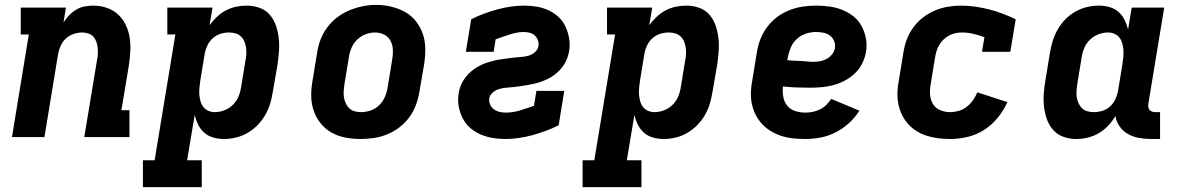

<svg xmlns="http://www.w3.org/2000/svg" viewBox="-20 -561 4840 786"><path d="M29 0 98 -420H65V-530H250L240 -469Q250 -485 263 -498.5Q276 -512 292 -521.5Q308 -531 325.5 -534.5Q343 -538 361 -538Q389 -538 415.5 -529.5Q442 -521 462 -503Q482 -485 494 -460.5Q506 -436 510.5 -409Q515 -382 513.5 -353Q512 -324 508 -296L477 -110H510V0H325L377 -314Q380 -327 380.5 -340Q381 -353 380 -365.5Q379 -378 374.5 -390Q370 -402 362 -411Q354 -420 341.5 -424Q329 -428 316 -428Q299 -428 281.5 -422Q264 -416 250.5 -404Q237 -392 229 -375Q221 -358 218 -341L162 0Z M565 205V95H613L698 -420H665V-530H850L838 -458Q851 -476 868 -492Q885 -508 905 -518.5Q925 -529 946.5 -533.5Q968 -538 990 -538Q1017 -538 1042.5 -529Q1068 -520 1084.5 -500.5Q1101 -481 1109.5 -456.5Q1118 -432 1121 -405.5Q1124 -379 1122 -351Q1120 -323 1116 -296L1097 -186Q1093 -161 1086 -137Q1079 -113 1066 -90.5Q1053 -68 1034.5 -49Q1016 -30 993.5 -17Q971 -4 946.5 2Q922 8 897 8Q874 8 853 2Q832 -4 816.5 -17.5Q801 -31 791.5 -50Q782 -69 777 -90Q777 -90 777 -90Q777 -90 777 -90L746 95H806V205ZM860 -102Q879 -102 898.5 -109.5Q918 -117 933 -131.5Q948 -146 956 -165Q964 -184 967 -204L985 -314Q988 -327 988.5 -341Q989 -355 987 -367.5Q985 -380 980 -392Q975 -404 965.5 -412.5Q956 -421 943.5 -424.5Q931 -428 917 -428Q900 -428 882.5 -422.5Q865 -417 851 -404.5Q837 -392 829 -375Q821 -358 818 -341L800 -231Q798 -217 796.5 -202.5Q795 -188 796 -174.5Q797 -161 800.5 -147.5Q804 -134 812 -123.5Q820 -113 832.5 -107.5Q845 -102 860 -102Z M1456 8Q1424 8 1393 2Q1362 -4 1336 -19Q1310 -34 1291.5 -57.5Q1273 -81 1263.5 -110Q1254 -139 1254 -170.5Q1254 -202 1260 -234L1278 -344Q1282 -372 1292 -398.5Q1302 -425 1319.5 -448.5Q1337 -472 1360.5 -490Q1384 -508 1411 -519Q1438 -530 1465 -535.5Q1492 -541 1520 -541Q1552 -541 1582.5 -533.5Q1613 -526 1639 -511.5Q1665 -497 1683.5 -473Q1702 -449 1711.5 -420.5Q1721 -392 1721 -360Q1721 -328 1716 -296L1697 -186Q1693 -159 1683 -132Q1673 -105 1656 -81.5Q1639 -58 1615.5 -40Q1592 -22 1565 -11Q1538 0 1510.5 4Q1483 8 1456 8ZM1458 -102Q1478 -102 1498 -109Q1518 -116 1533 -131Q1548 -146 1556 -165Q1564 -184 1567 -204L1585 -314Q1589 -334 1588.5 -354.5Q1588 -375 1579.5 -392.5Q1571 -410 1553.5 -419Q1536 -428 1515 -428Q1495 -428 1476 -420.5Q1457 -413 1442 -398.5Q1427 -384 1419 -365Q1411 -346 1408 -326L1390 -216Q1388 -203 1387 -189Q1386 -175 1388 -162.5Q1390 -150 1395.5 -138Q1401 -126 1410 -117.5Q1419 -109 1432 -105.5Q1445 -102 1458 -102Z M2048 8Q2022 8 1995.5 3.5Q1969 -1 1945.5 -11.5Q1922 -22 1903.5 -38.5Q1885 -55 1873.5 -78Q1862 -101 1857.5 -127Q1853 -153 1858 -180Q1860 -194 1865 -207.5Q1870 -221 1878 -233.5Q1886 -246 1897 -257.5Q1908 -269 1920 -277.5Q1932 -286 1945.5 -293Q1959 -300 1973 -304.5Q1987 -309 2001.5 -312.5Q2016 -316 2030 -318Q2044 -320 2058 -322Q2072 -324 2086.5 -325.5Q2101 -327 2115 -328Q2129 -329 2143.5 -333Q2158 -337 2170 -347.5Q2182 -358 2184 -372Q2186 -384 2182 -396Q2178 -408 2169 -416Q2160 -424 2148 -427Q2136 -430 2123 -430Q2109 -430 2094.5 -427Q2080 -424 2065.5 -419.5Q2051 -415 2037 -410Q2023 -405 2009 -400L2001 -349H1887L1909 -482Q1934 -495 1961.5 -505Q1989 -515 2016 -522.5Q2043 -530 2071 -534Q2099 -538 2126 -538Q2152 -538 2178 -533.5Q2204 -529 2226.5 -518.5Q2249 -508 2267 -491Q2285 -474 2295.5 -451Q2306 -428 2310 -402.5Q2314 -377 2310 -351Q2307 -337 2302 -323Q2297 -309 2289 -296.5Q2281 -284 2270.5 -273Q2260 -262 2247.5 -253Q2235 -244 2221.5 -237.5Q2208 -231 2194 -226Q2180 -221 2166 -218Q2152 -215 2138 -212.5Q2124 -210 2109.5 -208Q2095 -206 2081 -204.5Q2067 -203 2053 -202Q2039 -201 2024.5 -197Q2010 -193 1998 -183Q1986 -173 1983 -159Q1981 -145 1986.5 -133Q1992 -121 2002 -113.5Q2012 -106 2025 -103Q2038 -100 2051 -100Q2080 -100 2109 -109Q2138 -118 2166 -128L2176 -189H2290L2267 -48Q2241 -35 2213.5 -25Q2186 -15 2159 -7.5Q2132 0 2103.5 4Q2075 8 2048 8Z M2365 205V95H2413L2498 -420H2465V-530H2650L2638 -458Q2651 -476 2668 -492Q2685 -508 2705 -518.5Q2725 -529 2746.5 -533.5Q2768 -538 2790 -538Q2817 -538 2842.5 -529Q2868 -520 2884.5 -500.5Q2901 -481 2909.5 -456.5Q2918 -432 2921 -405.5Q2924 -379 2922 -351Q2920 -323 2916 -296L2897 -186Q2893 -161 2886 -137Q2879 -113 2866 -90.5Q2853 -68 2834.5 -49Q2816 -30 2793.5 -17Q2771 -4 2746.5 2Q2722 8 2697 8Q2674 8 2653 2Q2632 -4 2616.5 -17.5Q2601 -31 2591.5 -50Q2582 -69 2577 -90Q2577 -90 2577 -90Q2577 -90 2577 -90L2546 95H2606V205ZM2660 -102Q2679 -102 2698.5 -109.5Q2718 -117 2733 -131.5Q2748 -146 2756 -165Q2764 -184 2767 -204L2785 -314Q2788 -327 2788.5 -341Q2789 -355 2787 -367.5Q2785 -380 2780 -392Q2775 -404 2765.5 -412.5Q2756 -421 2743.5 -424.5Q2731 -428 2717 -428Q2700 -428 2682.5 -422.5Q2665 -417 2651 -404.5Q2637 -392 2629 -375Q2621 -358 2618 -341L2600 -231Q2598 -217 2596.5 -202.5Q2595 -188 2596 -174.5Q2597 -161 2600.5 -147.5Q2604 -134 2612 -123.5Q2620 -113 2632.5 -107.5Q2645 -102 2660 -102Z M3277 8Q3252 8 3227 5.5Q3202 3 3179 -4.5Q3156 -12 3136 -24Q3116 -36 3100 -53Q3084 -70 3073.5 -91Q3063 -112 3058 -135.5Q3053 -159 3054 -184Q3055 -209 3060 -234L3078 -344Q3082 -372 3092 -398.5Q3102 -425 3119.5 -449Q3137 -473 3161 -491Q3185 -509 3212 -519.5Q3239 -530 3266.5 -534Q3294 -538 3322 -538Q3350 -538 3377.5 -534Q3405 -530 3429.5 -520Q3454 -510 3474.5 -493.5Q3495 -477 3507.5 -453.5Q3520 -430 3525 -403Q3530 -376 3525 -348Q3521 -324 3509.5 -301Q3498 -278 3479.5 -260.5Q3461 -243 3438.5 -231Q3416 -219 3391.5 -212.5Q3367 -206 3343.5 -204Q3320 -202 3296 -202Q3268 -202 3240.5 -203Q3213 -204 3185 -207Q3183 -186 3186.5 -165Q3190 -144 3202.5 -128.5Q3215 -113 3235 -106.5Q3255 -100 3277 -100Q3292 -100 3307 -103Q3322 -106 3336.5 -113Q3351 -120 3362.5 -131.5Q3374 -143 3383 -156L3498 -108Q3481 -80 3455.5 -57Q3430 -34 3400.5 -19Q3371 -4 3339.5 2Q3308 8 3277 8ZM3310 -308Q3324 -308 3338 -310.5Q3352 -313 3364.5 -320Q3377 -327 3386.5 -339Q3396 -351 3398 -365Q3400 -380 3394.5 -393.5Q3389 -407 3377.5 -415.5Q3366 -424 3351 -427Q3336 -430 3321 -430Q3301 -430 3280 -423.5Q3259 -417 3242.5 -402Q3226 -387 3217.5 -367Q3209 -347 3205 -326L3203 -315Q3216 -313 3229.5 -312.5Q3243 -312 3256.5 -311.5Q3270 -311 3283.5 -309.5Q3297 -308 3310 -308Z M3870 8Q3845 8 3821 5Q3797 2 3774.5 -5Q3752 -12 3732 -24.5Q3712 -37 3697 -54Q3682 -71 3672 -92Q3662 -113 3657.5 -136.5Q3653 -160 3654 -185Q3655 -210 3660 -234L3678 -344Q3682 -371 3691.5 -397.5Q3701 -424 3718 -447.5Q3735 -471 3758 -489Q3781 -507 3807.5 -518Q3834 -529 3861 -533.5Q3888 -538 3915 -538Q3945 -538 3974.5 -533.5Q4004 -529 4031.5 -522Q4059 -515 4086 -504.5Q4113 -494 4138 -482L4116 -349H4000L4010 -409Q3988 -417 3964.5 -422.5Q3941 -428 3917 -428Q3904 -428 3890.5 -425Q3877 -422 3865 -415.5Q3853 -409 3842.5 -399Q3832 -389 3825 -377Q3818 -365 3814 -352Q3810 -339 3808 -326L3790 -216Q3786 -195 3787.5 -173.5Q3789 -152 3799.5 -135Q3810 -118 3829 -110Q3848 -102 3870 -102Q3887 -102 3904.5 -107Q3922 -112 3937 -123.5Q3952 -135 3963 -150.5Q3974 -166 3981 -183L4104 -143Q4089 -109 4064.5 -79Q4040 -49 4008.5 -29Q3977 -9 3941 -0.5Q3905 8 3870 8Z M4385 8Q4358 8 4333 -1Q4308 -10 4291 -29.5Q4274 -49 4265.5 -73.5Q4257 -98 4254 -124.5Q4251 -151 4253 -179Q4255 -207 4260 -234L4278 -344Q4282 -369 4289.5 -393Q4297 -417 4309.5 -439.5Q4322 -462 4340.5 -481Q4359 -500 4381.5 -513Q4404 -526 4429 -532Q4454 -538 4478 -538Q4501 -538 4522 -532Q4543 -526 4558.5 -512.5Q4574 -499 4583.5 -480Q4593 -461 4598 -440Q4598 -440 4598 -440Q4598 -440 4598 -440L4613 -530H4746L4681 -136Q4680 -129 4681 -122.5Q4682 -116 4686 -111Q4690 -106 4696.5 -104Q4703 -102 4709 -102H4729V8H4691Q4666 8 4642 3.5Q4618 -1 4597.5 -12.5Q4577 -24 4563.5 -43.5Q4550 -63 4546 -86Q4534 -65 4516.5 -46.5Q4499 -28 4477.5 -15.5Q4456 -3 4432.5 2.5Q4409 8 4385 8ZM4458 -102Q4476 -102 4493.5 -107.5Q4511 -113 4524.5 -125.5Q4538 -138 4546 -155Q4554 -172 4557 -189L4575 -299Q4577 -313 4578.5 -327.5Q4580 -342 4579 -355.5Q4578 -369 4574.5 -382.5Q4571 -396 4563 -406.5Q4555 -417 4542.5 -422.5Q4530 -428 4516 -428Q4496 -428 4476.5 -420.5Q4457 -413 4442 -398.5Q4427 -384 4419 -365Q4411 -346 4408 -326L4390 -216Q4388 -203 4387 -189Q4386 -175 4388 -162.5Q4390 -150 4395.5 -138Q4401 -126 4410 -117.5Q4419 -109 4431.5 -105.5Q4444 -102 4458 -102Z"/></svg>

Font: Iosevka Curly Slab XBdEx
Style: Italic
Weight: 800
Width: 7
Italic angle: -9°
Monospace: yes
Designer: Belleve Invis
Foundry: Belleve Invis
Version: Version 11.1.0; ttfautohint (v1.8.3)